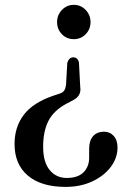

<svg xmlns="http://www.w3.org/2000/svg" viewBox="-20 -602 510 772"><path d="M302.5 -254Q308.5 -217.5 275.5 -200L247 -185Q196 -157.5 174.8 -116Q153.5 -74.5 153.5 -12Q153.5 50 179.8 81.8Q206 113.5 248 113.5Q294 113.5 316.5 90.2Q339 67 338.5 30V-4Q338.5 -36.5 354 -54.2Q369.5 -72 397.5 -72.5Q422 -72.5 437.2 -55.5Q452.5 -38.5 452.5 -9Q452.5 33.5 425.2 69.5Q398 105.5 350.8 127.5Q303.5 149.5 243.5 149.5Q146 149.5 92.2 104.2Q38.5 59 38.5 -23Q38.5 -91.5 75.8 -140.5Q113 -189.5 194 -217L221 -226Q233 -230 238.2 -238Q243.5 -246 245.5 -260L250.5 -349Q257.5 -371.5 274.5 -371.5Q293 -371.5 297.5 -350ZM277 -582.5Q305 -582.5 324.5 -562Q344 -541.5 344 -513.5Q344 -484.5 324.5 -464.5Q305 -444.5 277 -444.5Q248 -444.5 228.8 -464.5Q209.5 -484.5 209.5 -513.5Q209.5 -541.5 229 -562Q248.5 -582.5 277 -582.5Z"/></svg>

Font: Fraunces 72pt Soft
Style: Regular
Weight: 400
Version: Version 1.000;[b76b70a41]